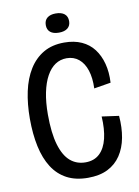

<svg xmlns="http://www.w3.org/2000/svg" viewBox="-92 -883 694 956"><g transform="rotate(-10 255.5 -405.0)"><path d="M275 12Q213 12 168.5 -11.5Q124 -35 95.5 -79.5Q67 -124 53.5 -187Q40 -250 40 -328Q40 -402 53.5 -465Q67 -528 96 -574.5Q125 -621 169 -646.5Q213 -672 274 -672Q324 -672 361.5 -655Q399 -638 423 -606.5Q447 -575 458.5 -531.5Q470 -488 467 -435L382 -421Q384 -474 371.5 -512.5Q359 -551 333.5 -572Q308 -593 272 -593Q240 -593 214.5 -576Q189 -559 170.5 -525.5Q152 -492 142 -443.5Q132 -395 132 -333Q132 -239 149.5 -180Q167 -121 199 -93.5Q231 -66 276 -66Q320 -66 347.5 -92Q375 -118 386.5 -165.5Q398 -213 394 -277L480 -265Q485 -205 475.5 -154.5Q466 -104 441 -66.5Q416 -29 375 -8.5Q334 12 275 12ZM258 -725Q229 -725 214 -737.5Q199 -750 199 -773Q199 -797 214.5 -809.5Q230 -822 257 -822Q286 -822 301.5 -809.5Q317 -797 317 -773Q317 -750 301.5 -737.5Q286 -725 258 -725Z"/></g></svg>

Font: Bricolage Grotesque 72pt SemiCondensed
Style: Regular
Weight: 400
Width: 4
Designer: Mathieu Triay
Foundry: Atelier Triay
Version: Version 1.001;gftools[0.9.33.dev8+g029e19f]